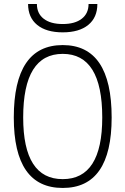

<svg xmlns="http://www.w3.org/2000/svg" viewBox="-20 -928 626 958"><path d="M293 9.8Q48.8 9.8 48.8 -341.8Q48.8 -703.1 293 -703.1Q537.1 -703.1 537.1 -341.8Q537.1 9.8 293 9.8ZM293 -34.2Q490.2 -34.2 490.2 -341.8Q490.2 -659.2 293 -659.2Q95.7 -659.2 95.7 -341.8Q95.7 -34.2 293 -34.2ZM293 -766.6Q210.9 -766.6 165.5 -803.7Q120.1 -840.8 120.1 -908.2H164.1Q164.1 -860.8 198 -834.5Q231.9 -808.1 293 -808.1Q354 -808.1 387.9 -834.5Q421.9 -860.8 421.9 -908.2H465.8Q465.8 -840.8 420.4 -803.7Q375 -766.6 293 -766.6Z"/></svg>

Font: Cascadia Code NF ExtraLight
Style: Regular
Weight: 200
Monospace: yes
Designer: Aaron Bell
Foundry: Saja Typeworks
Version: Version 2404.023; ttfautohint (v1.8.4)